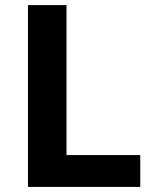

<svg xmlns="http://www.w3.org/2000/svg" viewBox="-20 -734 605 754"><path d="M89.8 0V-713.9H241.2V-125H530.8V0Z"/></svg>

Font: Droid Sans Thai
Style: Bold
Weight: 700
Designer: Steve Matteson
Foundry: Ascender Corporation
Version: Version 1.00